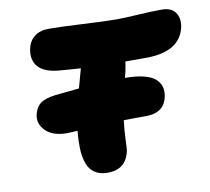

<svg xmlns="http://www.w3.org/2000/svg" viewBox="-70 -708 821 750"><g transform="rotate(-10 341.0 -333.0)"><path d="M169.9 -215.8Q113.8 -215.8 85.7 -243.2Q57.6 -270.5 64 -305.2Q69.8 -334.5 88.9 -349.9Q107.9 -365.2 148.9 -370.1Q175.8 -373 245.1 -379.9Q249 -395 266.1 -456.1Q204.6 -460 174.8 -462.9Q121.6 -468.8 98.6 -495.1Q75.7 -521.5 84 -564.9Q89.8 -594.7 111.6 -612.3Q133.3 -629.9 168.9 -629.9Q216.3 -629.9 304.4 -625Q392.6 -620.1 438 -620.1Q466.3 -620.1 520.8 -623.5Q575.2 -627 617.2 -627Q654.3 -627 670.4 -604.5Q686.5 -582 680.2 -547.9Q660.2 -452.1 522.9 -452.1H441.9Q441.4 -444.3 435.1 -412.1Q433.6 -407.7 431.6 -399.4Q429.7 -391.1 429.2 -389.2Q474.1 -389.2 504.9 -381.1Q535.6 -373 550.3 -358.9Q564.9 -344.7 569.3 -328.4Q573.7 -312 569.8 -292Q558.1 -228 483.9 -228Q421.9 -228 396 -227.1Q391.1 -188.5 389.9 -152.8Q388.7 -117.2 387.2 -107.9Q372.6 -36.1 298.8 -36.1Q260.3 -36.1 237.3 -58.3Q214.4 -80.6 209 -134.8Q206.5 -170.9 210.9 -217.8Q178.7 -215.8 169.9 -215.8Z"/></g></svg>

Font: Shantell Sans Irregular
Style: Italic
Weight: 800
Italic angle: -11.31°
Designer: Stephen Nixon, Anya Danilova, Shantell Martin
Foundry: Arrow Type
Version: Version 1.006;[9816181b4]